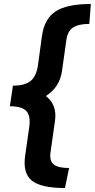

<svg xmlns="http://www.w3.org/2000/svg" viewBox="-20 -759 479 970"><path d="M431.2 -638.2Q376.5 -638.2 349.1 -619.9Q321.8 -601.6 315.9 -561L293 -398.9Q281.2 -318.4 211.9 -273.9Q269.5 -229 257.8 -148.9L234.9 13.2Q229.5 53.7 251.5 71.8Q273.4 89.8 329.1 89.8L308.1 190.9Q187 190.9 140.9 153.6Q94.7 116.2 106.9 28.8L127.9 -118.2Q135.3 -174.8 112.8 -198.5Q90.3 -222.2 29.8 -222.2L43 -310.1L44.9 -326.2Q105.5 -326.2 134.5 -349.9Q163.6 -373.5 171.9 -430.2L191.9 -577.1Q204.1 -664.1 260.7 -701.4Q317.4 -738.8 439 -738.8Z"/></svg>

Font: Human Sans Bold
Style: Italic
Weight: 700
Italic angle: -8°
Designer: Tim Radville
Foundry: Continuum
Version: Version 1.000;FEAKit 1.0